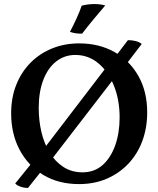

<svg xmlns="http://www.w3.org/2000/svg" viewBox="-20 -899 781 947"><path d="M370 9Q268 9 193 -36.5Q118 -82 76.5 -160.5Q35 -239 35 -340Q35 -418 60.5 -481.5Q86 -545 131.5 -590.5Q177 -636 238 -660.5Q299 -685 370 -685Q469 -685 544.5 -642.5Q620 -600 663 -523.5Q706 -447 706 -345Q706 -268 682 -203.5Q658 -139 613 -91.5Q568 -44 506.5 -17.5Q445 9 370 9ZM387 -49Q445 -49 485.5 -84.5Q526 -120 548 -181.5Q570 -243 570 -320Q570 -406 542 -476Q514 -546 465 -587Q416 -628 351 -628Q299 -628 258 -596.5Q217 -565 194 -506Q171 -447 171 -366Q171 -304 184.5 -247Q198 -190 225.5 -145.5Q253 -101 293.5 -75Q334 -49 387 -49ZM540 -608 611 -701Q631 -701 649 -696.5Q667 -692 679 -682L597 -575ZM192 -65 118 28Q98 28 80.5 21.5Q63 15 55 6L136 -94ZM175 -137 517 -584 560 -535 217 -90ZM385 -733Q366 -733 352.5 -735Q339 -737 325 -742Q342 -774 357.5 -808Q373 -842 383 -871Q398 -875 414 -877Q430 -879 445 -879Q476 -879 499 -872Q470 -838 442 -804.5Q414 -771 385 -733Z"/></svg>

Font: Vollkorn SemiBold
Style: Regular
Weight: 600
Designer: Friedrich Althausen
Foundry: Friedrich Althausen
Version: Version 5.000